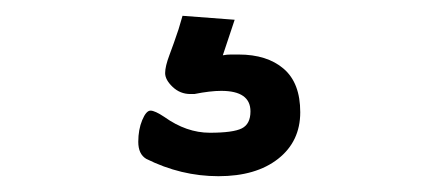

<svg xmlns="http://www.w3.org/2000/svg" viewBox="-20 -43 540 243"><path d="M260 72Q246 72 226 76H221Q208 76 198.5 67Q189 58 189 49.5Q189 41 194.5 26.5Q200 12 206 -6L211 -23L277 -18L262 27Q267 26 272 26Q277 26 282 26Q318 26 339 44Q360 62 360 99Q360 136 332 158Q304 180 256.5 180Q209 180 165 158Q155 152 155 136.5Q155 121 160 109Q165 97 170.5 97Q176 97 188 105Q216 125 245.5 125Q275 125 286 119.5Q297 114 297 98Q297 72 260 72Z"/></svg>

Font: ToneOZ-Pinyin-WenKai-Regular
Style: Regular
Weight: 400
Designer: Fontworks Inc.
Foundry: ToneOZ
Version: Version 0.240331